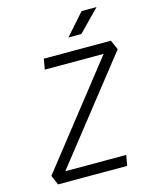

<svg xmlns="http://www.w3.org/2000/svg" viewBox="-130 -979 846 1064"><g transform="rotate(-15 293.0 -447.0)"><path d="M68.4 0H464.8L475.6 -60.1H126L581.5 -638.2L557.6 -693.4H172.4L162.1 -633.3H499.5L44.9 -55.2ZM334.5 -771.5H408.7L528.8 -894H442.9Z"/></g></svg>

Font: Cascadia Mono PL Light
Style: Italic
Weight: 300
Italic angle: -10°
Monospace: yes
Designer: Aaron Bell
Foundry: Saja Typeworks
Version: Version 2404.023